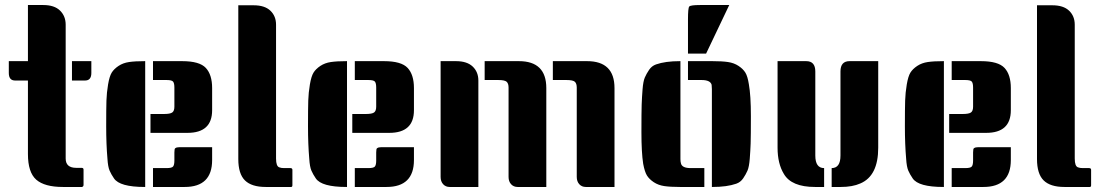

<svg xmlns="http://www.w3.org/2000/svg" viewBox="-20 -743 4367 763"><path d="M312 -8Q312 -2 306 0H230Q157 0 124 -29Q91 -58 91 -131V-423H40Q15 -423 15 -453V-500H91V-723H152Q196 -723 218.5 -701Q241 -679 241 -645V-113Q241 -76 283 -76H304Q312 -76 312 -69ZM343 -500V-453Q343 -423 318 -423H266V-500Z M557 0H555Q456 0 433 -34Q422 -50 415.5 -65Q409 -80 407 -112Q402 -170 402 -241Q402 -312 403 -343.5Q404 -375 409.5 -407.5Q415 -440 424 -454.5Q433 -469 451 -481Q469 -493 493 -496.5Q517 -500 555 -500H557ZM823 -158V-107Q823 0 714 0H588V-75H642Q663 -75 668 -81.5Q673 -88 673 -105V-137Q673 -152 676.5 -154Q680 -156 681 -156.5Q682 -157 686.5 -157.5Q691 -158 693 -158Q758 -158 823 -158ZM588 -500H704Q773 -500 798 -473Q823 -446 823 -393V-305Q823 -215 725 -215H578V-290H632Q656 -290 664.5 -296Q673 -302 673 -319V-395Q673 -412 668 -418.5Q663 -425 642 -425H588Z M1142 -7Q1142 0 1137 0H1036Q980 0 953.5 -26Q927 -52 927 -111V-722H988Q1032 -722 1054.5 -700.5Q1077 -679 1077 -645V-113Q1077 -82 1090 -78Q1097 -75 1109 -75H1134Q1142 -75 1142 -68Z M1359 0H1357Q1258 0 1235 -34Q1224 -50 1217.5 -65Q1211 -80 1209 -112Q1204 -170 1204 -241Q1204 -312 1205 -343.5Q1206 -375 1211.5 -407.5Q1217 -440 1226 -454.5Q1235 -469 1253 -481Q1271 -493 1295 -496.5Q1319 -500 1357 -500H1359ZM1625 -158V-107Q1625 0 1516 0H1390V-75H1444Q1465 -75 1470 -81.5Q1475 -88 1475 -105V-137Q1475 -152 1478.5 -154Q1482 -156 1483 -156.5Q1484 -157 1488.5 -157.5Q1493 -158 1495 -158Q1560 -158 1625 -158ZM1390 -500H1506Q1575 -500 1600 -473Q1625 -446 1625 -393V-305Q1625 -215 1527 -215H1380V-290H1434Q1458 -290 1466.5 -296Q1475 -302 1475 -319V-395Q1475 -412 1470 -418.5Q1465 -425 1444 -425H1390Z M2177 -500H2313Q2422 -500 2422 -393V0H2308Q2292 0 2282 -11Q2272 -22 2272 -40V-395Q2272 -411 2264.5 -418Q2257 -425 2231 -425H2177ZM1731 -500H1792Q1836 -500 1858.5 -478.5Q1881 -457 1881 -423V0H1767Q1751 0 1741 -11Q1731 -22 1731 -40ZM1906 -500H2042Q2151 -500 2151 -393V0H2037Q2021 0 2011 -11Q2001 -22 2001 -40V-395Q2001 -411 1993.5 -418Q1986 -425 1960 -425H1906Z M2714 -500H2811Q2849 -500 2873 -496.5Q2897 -493 2915 -481Q2933 -469 2942 -454.5Q2951 -440 2956 -408Q2964 -363 2964 -282Q2964 -201 2963 -172.5Q2962 -144 2959.5 -112Q2957 -80 2950.5 -65Q2944 -50 2933.5 -34.5Q2923 -19 2906 -13Q2869 0 2811 0H2809V-377Q2809 -379 2809 -389Q2809 -399 2808 -406Q2803 -425 2768 -425H2714ZM2684 -500V-123Q2684 -121 2684 -111Q2684 -101 2686 -94Q2690 -75 2725 -75H2779V0H2682Q2644 0 2620 -3.5Q2596 -7 2578 -19Q2560 -31 2551 -45.5Q2542 -60 2536 -92Q2529 -137 2529 -218Q2529 -299 2530 -327.5Q2531 -356 2533.5 -388Q2536 -420 2542.5 -435Q2549 -450 2559.5 -465.5Q2570 -481 2587 -487Q2624 -500 2682 -500ZM2714 -530V-666Q2714 -711 2719 -717Q2724 -723 2762 -723H2878L2786 -530Z M3470 -500V-156Q3470 -44 3399 -14Q3368 0 3321 0H3285V-75Q3320 -75 3320 -125V-459Q3320 -500 3356 -500ZM3070 -500H3184Q3220 -500 3220 -459V-125Q3220 -75 3255 -75V0H3219Q3125 0 3095 -52Q3070 -93 3070 -156Z M3731 0H3729Q3630 0 3607 -34Q3596 -50 3589.5 -65Q3583 -80 3581 -112Q3576 -170 3576 -241Q3576 -312 3577 -343.5Q3578 -375 3583.5 -407.5Q3589 -440 3598 -454.5Q3607 -469 3625 -481Q3643 -493 3667 -496.5Q3691 -500 3729 -500H3731ZM3997 -158V-107Q3997 0 3888 0H3762V-75H3816Q3837 -75 3842 -81.5Q3847 -88 3847 -105V-137Q3847 -152 3850.5 -154Q3854 -156 3855 -156.5Q3856 -157 3860.5 -157.5Q3865 -158 3867 -158Q3932 -158 3997 -158ZM3762 -500H3878Q3947 -500 3972 -473Q3997 -446 3997 -393V-305Q3997 -215 3899 -215H3752V-290H3806Q3830 -290 3838.5 -296Q3847 -302 3847 -319V-395Q3847 -412 3842 -418.5Q3837 -425 3816 -425H3762Z M4316 -7Q4316 0 4311 0H4210Q4154 0 4127.5 -26Q4101 -52 4101 -111V-722H4162Q4206 -722 4228.5 -700.5Q4251 -679 4251 -645V-113Q4251 -82 4264 -78Q4271 -75 4283 -75H4308Q4316 -75 4316 -68Z"/></svg>

Font: Keania One
Style: Regular
Weight: 400
Designer: Julia Petretta
Foundry: Julia Petretta
Version: Version 1.003